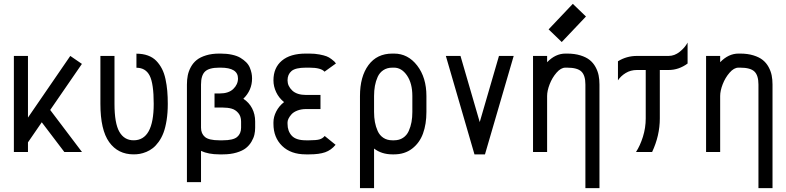

<svg xmlns="http://www.w3.org/2000/svg" viewBox="-20 -791 4092 999"><path d="M125.5 0H52.2V-500H125.5V-179.2L345.7 -500L406.2 -458.5L241.2 -218.8L406.7 0H314.9L197.3 -154.8L125.5 -50.3Z M853 -250.5Q853 -204.1 846.9 -165.5Q840.8 -127 830.6 -100.1Q820.3 -73.2 805.4 -52.7Q790.5 -32.2 775.1 -20.3Q759.8 -8.3 741.5 -0.7Q723.1 6.8 707.5 9.5Q691.9 12.2 675.3 12.2Q593.8 12.2 548.1 -51.5Q502.4 -115.2 502.4 -250.5V-500H575.7V-250.5Q575.7 -149.4 601.1 -105.2Q626.5 -61 675.3 -61Q779.8 -61 779.8 -250.5Q779.8 -356 758.8 -397.2Q737.8 -438.5 689.9 -438.5V-511.7Q723.1 -511.7 749.3 -502.2Q775.4 -492.7 793 -474.6Q810.5 -456.5 822.5 -433.3Q834.5 -410.2 841.1 -379.4Q847.7 -348.6 850.3 -318.1Q853 -287.6 853 -250.5Z M1025.9 -126.5Q1025.9 -95.7 1046.4 -78.4Q1066.9 -61 1121.1 -61H1139.6Q1193.4 -61 1213.9 -78.4Q1234.4 -95.7 1234.4 -126.5V-158.7Q1234.4 -186 1219.7 -203.1Q1205.1 -220.2 1185.1 -225.8Q1165 -231.4 1139.2 -231.4H1096.2V-304.7H1123Q1169.4 -304.7 1193.8 -328.1Q1218.3 -351.6 1218.3 -382.8Q1218.3 -439 1127.9 -439H1121.1Q1067.9 -439 1046.9 -418.9Q1025.9 -398.9 1025.9 -351.1ZM952.6 -351.1Q952.6 -377 957 -398.9Q961.4 -420.9 973.1 -442.4Q984.9 -463.9 1003.4 -478.8Q1022 -493.7 1052 -502.9Q1082 -512.2 1121.1 -512.2H1127.9Q1160.6 -512.2 1187.3 -506.3Q1213.9 -500.5 1231.2 -490Q1248.5 -479.5 1261 -467Q1273.4 -454.6 1279.8 -439.2Q1286.1 -423.8 1288.8 -410.4Q1291.5 -397 1291.5 -382.8Q1291.5 -321.3 1246.1 -277.3Q1275.9 -257.8 1291.7 -227.3Q1307.6 -196.8 1307.6 -158.7V-126.5Q1307.6 -107.9 1303.7 -90.6Q1299.8 -73.2 1288.6 -54Q1277.3 -34.7 1259.5 -20.5Q1241.7 -6.3 1210.7 2.9Q1179.7 12.2 1139.6 12.2H1121.1Q1064.5 12.2 1025.9 -5.9V156.7H952.6Z M1668.5 -418Q1650.4 -439 1589.8 -439H1571.3Q1517.6 -439 1496.8 -421.4Q1476.1 -403.8 1476.1 -373Q1476.1 -343.3 1500.5 -320.1Q1524.9 -296.9 1573.2 -296.9H1647.5V-223.6H1573.2Q1547.4 -223.6 1527.3 -215.8Q1507.3 -208 1496.8 -196.3Q1486.3 -184.6 1481.2 -173.8Q1476.1 -163.1 1476.1 -154.8V-146.5Q1476.1 -108.9 1498 -85Q1520 -61 1571.3 -61H1589.8Q1626 -61 1642.3 -65.7Q1658.7 -70.3 1669.4 -83.5L1726.1 -37.6Q1703.1 -9.8 1671.9 1.2Q1640.6 12.2 1589.8 12.2H1571.3Q1493.2 12.2 1448 -31.7Q1402.8 -75.7 1402.8 -146.5V-154.8Q1402.8 -182.6 1417.2 -210.9Q1431.6 -239.3 1458 -259.8Q1431.2 -281.2 1417 -311.3Q1402.8 -341.3 1402.8 -373Q1402.8 -438.5 1446.5 -475.3Q1490.2 -512.2 1571.3 -512.2H1589.8Q1618.7 -512.2 1642.6 -507.6Q1666.5 -502.9 1679.2 -498Q1691.9 -493.2 1704.6 -483.4Q1717.3 -473.6 1719.5 -471.2Q1721.7 -468.8 1728 -460.9Z M2125.5 -208.5V-291.5Q2125.5 -357.4 2097.7 -398.2Q2069.8 -439 2030.3 -439H2021.5Q1994.1 -439 1974.6 -426Q1955.1 -413.1 1945.1 -390.9Q1935.1 -368.7 1930.7 -344.2Q1926.3 -319.8 1926.3 -291.5V-208.5Q1926.3 -180.2 1930.7 -156Q1935.1 -131.8 1945.1 -109.4Q1955.1 -86.9 1974.6 -74Q1994.1 -61 2021.5 -61H2030.3Q2057.6 -61 2077.1 -74Q2096.7 -86.9 2106.7 -109.4Q2116.7 -131.8 2121.1 -156Q2125.5 -180.2 2125.5 -208.5ZM2030.3 12.2H2021.5Q1965.8 12.2 1926.3 -18.1V188H1853V-291.5Q1853 -392.6 1897.2 -452.4Q1941.4 -512.2 2021.5 -512.2H2030.3Q2102.5 -512.2 2150.6 -450Q2198.7 -387.7 2198.7 -291.5V-208.5Q2198.7 -145 2180.9 -96.2Q2163.1 -47.4 2124.3 -17.6Q2085.4 12.2 2030.3 12.2Z M2448.7 12.2 2299.8 -500H2376L2476.1 -155.8L2576.2 -500H2652.8L2503.4 12.2Z M2902.8 -572.3 2834.5 -638.2 2960.4 -771 3028.8 -705.1ZM2826.7 0H2753.4V-500H2826.7V-467.3Q2870.1 -512.2 2921.9 -512.2H2930.7Q2969.7 -512.2 2999.8 -502.9Q3029.8 -493.7 3048.3 -478.8Q3066.9 -463.9 3078.6 -442.4Q3090.3 -420.9 3094.7 -398.9Q3099.1 -377 3099.1 -351.1V188H3025.9V-351.1Q3025.9 -398.9 3004.9 -418.9Q2983.9 -439 2930.7 -439H2921.9Q2898.4 -439 2875.7 -412.8Q2853 -386.7 2839.8 -352.5Q2826.7 -318.4 2826.7 -291.5Z M3195.3 -472.2Q3240.2 -500 3293.9 -500H3459Q3489.7 -500 3516.6 -521.5Q3543.5 -543 3557.6 -569.3V-460.4Q3511.7 -426.8 3459 -426.8H3413.1V-174.8Q3413.1 -85.4 3373 0H3289.1Q3310.5 -32.7 3325.2 -79.3Q3339.8 -126 3339.8 -174.8V-426.8H3293.9Q3261.2 -426.8 3235.6 -411.1Q3210 -395.5 3195.3 -373Z M3727.1 0H3653.8V-500H3727.1V-467.3Q3770.5 -512.2 3822.3 -512.2H3831.1Q3870.1 -512.2 3900.1 -502.9Q3930.2 -493.7 3948.7 -478.8Q3967.3 -463.9 3979 -442.4Q3990.7 -420.9 3995.1 -398.9Q3999.5 -377 3999.5 -351.1V188H3926.3V-351.1Q3926.3 -398.9 3905.3 -418.9Q3884.3 -439 3831.1 -439H3822.3Q3798.8 -439 3776.1 -412.8Q3753.4 -386.7 3740.2 -352.5Q3727.1 -318.4 3727.1 -291.5Z"/></svg>

Font: Anka/Coder Narrow
Style: Regular
Weight: 400
Width: 3
Monospace: yes
Version: Version 001.100